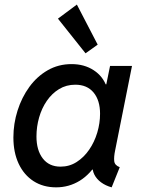

<svg xmlns="http://www.w3.org/2000/svg" viewBox="-20 -805 618 833"><path d="M223.6 7.8Q167.5 7.8 125.7 -19Q84 -45.9 61 -94.7Q38.1 -143.6 38.1 -208.5Q38.1 -268.6 56.2 -325.4Q74.2 -382.3 107.4 -428Q140.6 -473.6 187 -500.2Q233.4 -526.9 290.5 -526.9Q345.7 -526.9 386.2 -500.5Q426.8 -474.1 442.4 -429.2L402.8 -439H481.4L435.5 -411.1L457.5 -519H552.7L479.5 -152.3Q473.6 -124 475.6 -106Q477.5 -87.9 499.5 -79.6L464.4 7.8Q438 0.5 418.5 -13.9Q398.9 -28.3 389.2 -47.9Q379.4 -67.4 382.8 -89.4L425.8 -69.3H338.4L406.7 -107.9Q373 -49.8 326.2 -21Q279.3 7.8 223.6 7.8ZM242.7 -82Q281.2 -82 312.5 -102.1Q343.8 -122.1 366.7 -155.3Q389.6 -188.5 401.9 -229.5Q414.1 -270.5 414.1 -311.5Q414.1 -369.6 386 -403.6Q357.9 -437.5 306.6 -437.5Q267.6 -437.5 236.3 -418.5Q205.1 -399.4 183.1 -367.4Q161.1 -335.4 149.7 -295.4Q138.2 -255.4 138.2 -212.9Q138.2 -153.3 165.5 -117.7Q192.9 -82 242.7 -82ZM351.1 -573.7 231.4 -724.1 313.5 -785.2 403.8 -611.3Z"/></svg>

Font: Reddit Sans Medium
Style: Italic
Weight: 500
Italic angle: -11.25°
Designer: Stephen Hutchings
Version: Version 1.013